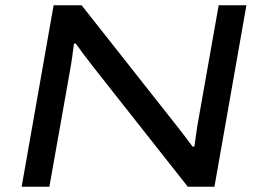

<svg xmlns="http://www.w3.org/2000/svg" viewBox="-20 -707 986 727"><path d="M62 0 183 -687H289L641 -241Q649 -231 661 -215.5Q673 -200 686 -183Q699 -166 709 -152H716Q719 -172 723 -201.5Q727 -231 731 -252L808 -687H913L792 0H691L336 -450Q318 -473 298 -499.5Q278 -526 267 -542H260Q258 -524 253.5 -492Q249 -460 243 -428L167 0Z"/></svg>

Font: Archivo Expanded
Style: Italic
Weight: 400
Width: 7
Italic angle: -10°
Designer: Hector Gatti
Foundry: Omnibus-Type
Version: Version 2.001